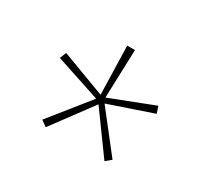

<svg xmlns="http://www.w3.org/2000/svg" viewBox="-75 -867 553 515"><g transform="rotate(30 201.5 -609.5)"><path d="M214 -759 209 -609 343 -661 350 -640 215 -594 309 -474 292 -460 202 -584 110 -460 92 -473 189 -594 50 -640 58 -660 194 -609 190 -759Z"/></g></svg>

Font: Noto Sans Khmer Condensed Thin
Style: Regular
Weight: 100
Width: 3
Designer: Danh Hong and the Monotype Design Team
Foundry: Monotype Imaging Inc.
Version: Version 2.004; ttfautohint (v1.8.4.7-5d5b)